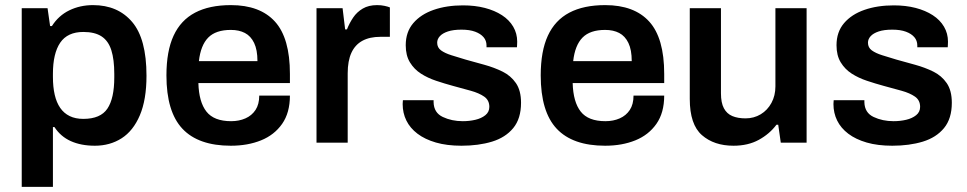

<svg xmlns="http://www.w3.org/2000/svg" viewBox="-20 -558 3781 751"><path d="M65 173V-526H166L176 -456H183Q209 -497 251 -517.5Q293 -538 344 -538Q441 -538 497 -472Q553 -406 553 -262Q553 -168 527 -107Q501 -46 455.5 -17Q410 12 351 12Q297 12 257 -6Q217 -24 193 -61H187V173ZM306 -93Q373 -93 400 -133Q427 -173 427 -255V-269Q427 -325 415.5 -361.5Q404 -398 377.5 -415.5Q351 -433 306 -433Q244 -433 215.5 -391Q187 -349 187 -269V-257Q187 -218 194 -187.5Q201 -157 215.5 -136Q230 -115 252.5 -104Q275 -93 306 -93Z M883 12Q756 12 693.5 -54.5Q631 -121 631 -263Q631 -358 659 -418.5Q687 -479 743 -508.5Q799 -538 883 -538Q997 -538 1055.5 -473.5Q1114 -409 1114 -269V-233H756Q758 -159 787.5 -121.5Q817 -84 884 -84Q915 -84 940 -95Q965 -106 979.5 -128Q994 -150 994 -184H1114Q1114 -117 1083.5 -73.5Q1053 -30 1001 -9Q949 12 883 12ZM758 -319H987Q987 -363 974 -390Q961 -417 938 -429Q915 -441 883 -441Q824 -441 794.5 -411Q765 -381 758 -319Z M1218 0V-526H1320L1330 -443H1337Q1347 -468 1361.5 -489.5Q1376 -511 1399 -524.5Q1422 -538 1455 -538Q1471 -538 1484.5 -535Q1498 -532 1505 -529V-414H1468Q1426 -414 1397.5 -398.5Q1369 -383 1354.5 -351.5Q1340 -320 1340 -271V0Z M1785 12Q1728 12 1685 -0.5Q1642 -13 1613 -35Q1584 -57 1569.5 -86.5Q1555 -116 1555 -151Q1555 -156 1555.5 -160Q1556 -164 1556 -166H1676Q1676 -164 1676 -162Q1676 -160 1676 -158Q1677 -117 1712 -100.5Q1747 -84 1790 -84Q1816 -84 1839.5 -89.5Q1863 -95 1878.5 -107.5Q1894 -120 1894 -140Q1894 -166 1874 -180Q1854 -194 1821.5 -203Q1789 -212 1752 -222Q1719 -231 1686 -242Q1653 -253 1626.5 -270Q1600 -287 1583.5 -314Q1567 -341 1567 -381Q1567 -433 1596.5 -467.5Q1626 -502 1676.5 -519.5Q1727 -537 1791 -537Q1838 -537 1876.5 -527Q1915 -517 1943.5 -498.5Q1972 -480 1987.5 -453.5Q2003 -427 2003 -395Q2003 -388 2002.5 -381Q2002 -374 2002 -373H1883V-380Q1883 -399 1871.5 -412.5Q1860 -426 1838.5 -434Q1817 -442 1785 -442Q1753 -442 1732 -435Q1711 -428 1700.5 -416.5Q1690 -405 1690 -391Q1690 -372 1705 -361Q1720 -350 1745.5 -342Q1771 -334 1801 -325Q1837 -315 1875 -304.5Q1913 -294 1945.5 -278Q1978 -262 1998 -233Q2018 -204 2018 -156Q2018 -94 1987.5 -57Q1957 -20 1904.5 -4Q1852 12 1785 12Z M2347 12Q2220 12 2157.5 -54.5Q2095 -121 2095 -263Q2095 -358 2123 -418.5Q2151 -479 2207 -508.5Q2263 -538 2347 -538Q2461 -538 2519.5 -473.5Q2578 -409 2578 -269V-233H2220Q2222 -159 2251.5 -121.5Q2281 -84 2348 -84Q2379 -84 2404 -95Q2429 -106 2443.5 -128Q2458 -150 2458 -184H2578Q2578 -117 2547.5 -73.5Q2517 -30 2465 -9Q2413 12 2347 12ZM2222 -319H2451Q2451 -363 2438 -390Q2425 -417 2402 -429Q2379 -441 2347 -441Q2288 -441 2258.5 -411Q2229 -381 2222 -319Z M2849 12Q2773 12 2725.5 -29.5Q2678 -71 2678 -171V-526H2800V-193Q2800 -156 2811.5 -134.5Q2823 -113 2844.5 -104Q2866 -95 2896 -95Q2929 -95 2955.5 -111Q2982 -127 2997.5 -155.5Q3013 -184 3013 -220V-526H3135V0H3034L3024 -70H3017Q2990 -34 2948 -11Q2906 12 2849 12Z M3470 12Q3413 12 3370 -0.5Q3327 -13 3298 -35Q3269 -57 3254.5 -86.5Q3240 -116 3240 -151Q3240 -156 3240.5 -160Q3241 -164 3241 -166H3361Q3361 -164 3361 -162Q3361 -160 3361 -158Q3362 -117 3397 -100.5Q3432 -84 3475 -84Q3501 -84 3524.5 -89.5Q3548 -95 3563.5 -107.5Q3579 -120 3579 -140Q3579 -166 3559 -180Q3539 -194 3506.5 -203Q3474 -212 3437 -222Q3404 -231 3371 -242Q3338 -253 3311.5 -270Q3285 -287 3268.5 -314Q3252 -341 3252 -381Q3252 -433 3281.5 -467.5Q3311 -502 3361.5 -519.5Q3412 -537 3476 -537Q3523 -537 3561.5 -527Q3600 -517 3628.5 -498.5Q3657 -480 3672.5 -453.5Q3688 -427 3688 -395Q3688 -388 3687.5 -381Q3687 -374 3687 -373H3568V-380Q3568 -399 3556.5 -412.5Q3545 -426 3523.5 -434Q3502 -442 3470 -442Q3438 -442 3417 -435Q3396 -428 3385.5 -416.5Q3375 -405 3375 -391Q3375 -372 3390 -361Q3405 -350 3430.5 -342Q3456 -334 3486 -325Q3522 -315 3560 -304.5Q3598 -294 3630.5 -278Q3663 -262 3683 -233Q3703 -204 3703 -156Q3703 -94 3672.5 -57Q3642 -20 3589.5 -4Q3537 12 3470 12Z"/></svg>

Font: Archivo Variable SemiBold
Style: Regular
Weight: 600
Designer: Hector Gatti
Foundry: Omnibus-Type
Version: Version 2.001